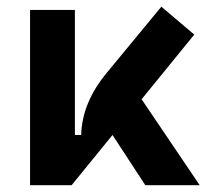

<svg xmlns="http://www.w3.org/2000/svg" viewBox="-20 -547 626 567"><path d="M191.4 0 172.9 -148.4H219.7Q221.2 -197.3 240.2 -242.9Q259.3 -288.6 294.9 -331.5L456.5 -527.3L553.7 -444.8ZM68.8 0V-517.6H201.2V-52.2L191.4 0ZM409.2 0 259.8 -228.5 369.1 -296.9 569.8 0Z"/></svg>

Font: Cascadia Mono
Style: Regular
Weight: 400
Monospace: yes
Designer: Aaron Bell
Foundry: Saja Typeworks
Version: Version 2404.023